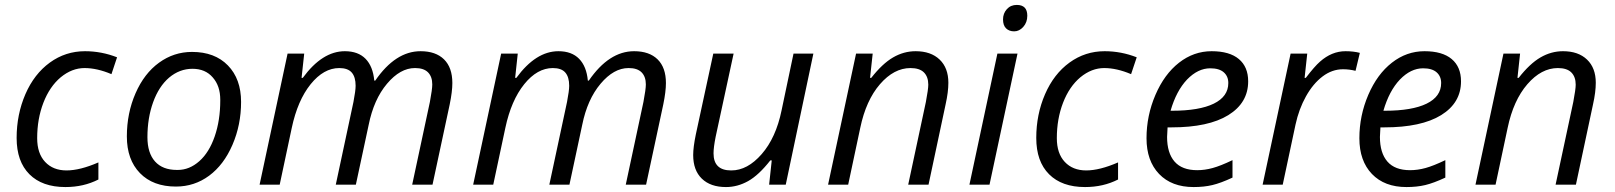

<svg xmlns="http://www.w3.org/2000/svg" viewBox="-20 -754 6593 784"><path d="M247.1 9.8Q152.3 9.8 100.1 -42.5Q47.9 -94.7 47.9 -190.7Q47.9 -286.6 83.7 -369.4Q119.6 -452.1 183.6 -498.5Q247.6 -544.9 327.1 -544.9Q394.5 -544.9 458 -520L435.1 -451.2Q376.5 -476.1 325.2 -476.1Q273.9 -476.1 228 -438.5Q182.6 -400.4 157.2 -334.5Q131.8 -268.6 131.8 -189.9Q131.8 -127.4 164.3 -92.8Q196.8 -58.1 251.7 -58.1Q306.6 -58.1 381.8 -90.8V-21Q321.3 9.8 247.1 9.8Z M764.2 -542Q856.9 -542 910.6 -486.8Q964.4 -431.6 964.4 -337.9Q964.4 -244.1 929.2 -162.6Q894 -81.1 834 -36.6Q773.9 7.8 698.2 7.8Q605 7.8 551.5 -47.1Q498 -102.1 498 -197Q498 -292 533.4 -373Q568.8 -454.1 629.4 -498Q689.9 -542 764.2 -542ZM848.6 -438Q818.4 -473.1 765.9 -473.1Q713.4 -473.1 670.4 -437Q628.4 -400.9 605.2 -336.4Q582 -272 582 -193.8Q582 -129.4 613 -94.7Q644 -60.1 702.1 -60.1Q704.1 -60.1 706.1 -60.1Q753.4 -60.1 793.7 -95.7Q834 -131.3 856.7 -197Q879.4 -262.7 879.4 -343.8Q879.4 -345.2 879.4 -347.2Q879.4 -403.3 848.6 -438Z M1432.1 -403.8Q1432.1 -439.5 1416.3 -457.8Q1400.4 -476.1 1365.2 -476.1Q1301.8 -476.1 1248.5 -410.2Q1195.3 -344.2 1171.4 -231.9L1122.1 0H1040L1154.3 -535.2H1222.2L1211.4 -436H1216.3Q1295.9 -544.9 1388.2 -544.9Q1442.4 -544.9 1472.7 -513.9Q1502.9 -482.9 1508.3 -424.8H1512.2Q1594.7 -544.9 1697.3 -544.9Q1759.3 -544.9 1793.2 -511.5Q1827.1 -478 1827.1 -415Q1827.1 -380.4 1816.4 -328.1L1746.1 0H1663.1L1735.4 -337.9Q1745.1 -389.6 1745.1 -409.2Q1745.1 -440.9 1727.8 -458.5Q1710.4 -476.1 1675.3 -476.1Q1674.8 -476.1 1674.3 -476.1Q1614.3 -476.1 1560.3 -412.1Q1506.3 -348.1 1485.4 -244.1L1433.1 0H1351.1L1423.3 -337.9Q1432.1 -383.8 1432.1 -403.8Z M2304.2 -403.8Q2304.2 -439.5 2288.3 -457.8Q2272.5 -476.1 2237.3 -476.1Q2173.8 -476.1 2120.6 -410.2Q2067.4 -344.2 2043.5 -231.9L1994.1 0H1912.1L2026.4 -535.2H2094.2L2083.5 -436H2088.4Q2168 -544.9 2260.3 -544.9Q2314.5 -544.9 2344.7 -513.9Q2375 -482.9 2380.4 -424.8H2384.3Q2466.8 -544.9 2569.3 -544.9Q2631.3 -544.9 2665.3 -511.5Q2699.2 -478 2699.2 -415Q2699.2 -380.4 2688.5 -328.1L2618.2 0H2535.2L2607.4 -337.9Q2617.2 -389.6 2617.2 -409.2Q2617.2 -440.9 2599.9 -458.5Q2582.5 -476.1 2547.4 -476.1Q2546.9 -476.1 2546.4 -476.1Q2486.3 -476.1 2432.4 -412.1Q2378.4 -348.1 2357.4 -244.1L2305.2 0H2223.1L2295.4 -337.9Q2304.2 -383.8 2304.2 -403.8Z M2893.6 -127.9Q2893.6 -58.1 2965.3 -58.1Q2965.8 -58.1 2966.3 -58.1Q3032.2 -58.1 3090.3 -124.8Q3148.4 -191.4 3171.4 -303.2L3220.2 -535.2H3301.3L3188.5 0H3120.6L3131.3 -99.1H3125.5Q3078.1 -38.6 3034.7 -14.4Q2991.2 9.8 2944.3 9.8Q2881.3 9.8 2845.9 -24.4Q2810.5 -58.6 2810.5 -121.1Q2810.5 -152.8 2821.3 -205.1L2892.6 -535.2H2975.6L2902.3 -195.8Q2893.6 -152.3 2893.6 -127.9Z M3770.5 -408.2Q3770.5 -440.4 3752.7 -458.3Q3734.9 -476.1 3697.8 -476.1Q3630.4 -476.1 3573.2 -410.2Q3516.1 -344.2 3492.7 -231.9L3443.4 0H3361.3L3475.6 -535.2H3543.5L3532.7 -436H3537.6Q3583 -494.1 3626.7 -519.5Q3670.4 -544.9 3718.8 -544.9Q3781.2 -544.9 3816.9 -510.7Q3852.5 -476.6 3852.5 -416Q3852.5 -378.4 3841.3 -328.1L3771.5 0H3688.5L3760.7 -337.9Q3770.5 -389.6 3770.5 -408.2Z M4131.8 -733.9Q4174.8 -733.9 4174.8 -689.9Q4174.8 -662.6 4158.4 -644.3Q4142.1 -626 4121.3 -626Q4100.6 -626 4088.1 -638.2Q4075.7 -650.4 4075.7 -674.8Q4075.7 -699.2 4091.3 -716.6Q4106.9 -733.9 4131.8 -733.9ZM3938.5 0 4052.7 -535.2H4134.8L4020.5 0Z M4410.6 9.8Q4315.9 9.8 4263.7 -42.5Q4211.4 -94.7 4211.4 -190.7Q4211.4 -286.6 4247.3 -369.4Q4283.2 -452.1 4347.2 -498.5Q4411.1 -544.9 4490.7 -544.9Q4558.1 -544.9 4621.6 -520L4598.6 -451.2Q4540 -476.1 4488.8 -476.1Q4437.5 -476.1 4391.6 -438.5Q4346.2 -400.4 4320.8 -334.5Q4295.4 -268.6 4295.4 -189.9Q4295.4 -127.4 4327.9 -92.8Q4360.4 -58.1 4415.3 -58.1Q4470.2 -58.1 4545.4 -90.8V-21Q4484.9 9.8 4410.6 9.8Z M4854 9.8Q4764.2 9.8 4712.9 -43.7Q4661.6 -97.2 4661.6 -189.5Q4661.6 -281.7 4698 -366.5Q4734.4 -451.2 4794.4 -498Q4854.5 -544.9 4927.5 -544.9Q5000.5 -544.9 5038.6 -512.9Q5076.7 -481 5076.7 -421.9Q5076.7 -334 4995.6 -283.9Q4914.6 -233.9 4763.7 -233.9H4747.6L4745.6 -194.8Q4745.6 -129.4 4776.1 -94.2Q4806.6 -59.1 4868.7 -59.1Q4899.4 -59.1 4931.6 -67.9Q4963.9 -76.7 5012.7 -100.1V-28.8Q4964.4 -6.3 4930.4 1.7Q4896.5 9.8 4854 9.8ZM4765.6 -301.8Q4877 -301.8 4936.3 -330.8Q4995.6 -359.9 4995.6 -415Q4995.6 -442.4 4977.1 -458.7Q4958.5 -475.1 4921.9 -475.1Q4871.6 -475.1 4827.1 -429.2Q4783.2 -382.8 4759.8 -301.8Z M5474.1 -544.9Q5506.8 -544.9 5532.7 -538.1L5515.1 -464.8Q5490.2 -471.2 5463.9 -471.2Q5419.4 -471.2 5380.6 -441.9Q5341.8 -412.6 5312.7 -360.6Q5283.7 -308.6 5270 -245.1L5217.8 0H5135.7L5250 -535.2H5317.9L5307.1 -436H5312Q5347.7 -482.9 5370.1 -502.4Q5418 -544.9 5474.1 -544.9Z M5723.1 9.8Q5633.3 9.8 5582 -43.7Q5530.8 -97.2 5530.8 -189.5Q5530.8 -281.7 5567.1 -366.5Q5603.5 -451.2 5663.6 -498Q5723.6 -544.9 5796.6 -544.9Q5869.6 -544.9 5907.7 -512.9Q5945.8 -481 5945.8 -421.9Q5945.8 -334 5864.7 -283.9Q5783.7 -233.9 5632.8 -233.9H5616.7L5614.7 -194.8Q5614.7 -129.4 5645.3 -94.2Q5675.8 -59.1 5737.8 -59.1Q5768.6 -59.1 5800.8 -67.9Q5833 -76.7 5881.8 -100.1V-28.8Q5833.5 -6.3 5799.6 1.7Q5765.6 9.8 5723.1 9.8ZM5634.8 -301.8Q5746.1 -301.8 5805.4 -330.8Q5864.7 -359.9 5864.7 -415Q5864.7 -442.4 5846.2 -458.7Q5827.6 -475.1 5791 -475.1Q5740.7 -475.1 5696.3 -429.2Q5652.3 -382.8 5628.9 -301.8Z M6414.1 -408.2Q6414.1 -440.4 6396.2 -458.3Q6378.4 -476.1 6341.3 -476.1Q6273.9 -476.1 6216.8 -410.2Q6159.7 -344.2 6136.2 -231.9L6086.9 0H6004.9L6119.1 -535.2H6187L6176.3 -436H6181.2Q6226.6 -494.1 6270.3 -519.5Q6314 -544.9 6362.3 -544.9Q6424.8 -544.9 6460.4 -510.7Q6496.1 -476.6 6496.1 -416Q6496.1 -378.4 6484.9 -328.1L6415 0H6332L6404.3 -337.9Q6414.1 -389.6 6414.1 -408.2Z"/></svg>

Font: Open Sans Hebrew
Style: Italic
Weight: 400
Italic angle: -12°
Foundry: Ascender Corporation, Yanek Iontef
Version: Version 2.001;PS 002.001;hotconv 1.0.70;makeotf.lib2.5.58329